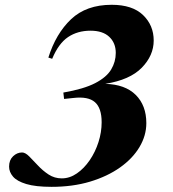

<svg xmlns="http://www.w3.org/2000/svg" viewBox="-20 -748 705 782"><path d="M231.5 -21.5Q264 -21.5 293.2 -41.8Q322.5 -62 345.2 -95.2Q368 -128.5 381 -169Q394 -209.5 394 -250Q394 -308 366.5 -332Q339 -356 279 -349L241 -345L238 -371Q321.5 -385.5 367.8 -409.5Q414 -433.5 432.8 -465Q451.5 -496.5 451.5 -532.5Q451.5 -573 425 -598Q398.5 -623 348.5 -623Q296 -623 257.2 -597Q218.5 -571 192.5 -508.5L177 -513.5Q207.5 -611 269.5 -669.8Q331.5 -728.5 435 -728.5Q519 -728.5 562.5 -686.8Q606 -645 606 -583Q606 -522 557.5 -472.2Q509 -422.5 408.5 -406.5Q489.5 -404.5 532.8 -361.5Q576 -318.5 576 -246.5Q576 -196 548.2 -149.2Q520.5 -102.5 469 -66Q417.5 -29.5 346.8 -8.2Q276 13 190 13Q125 13 87 1.5Q49 -10 33 -28.8Q17 -47.5 17 -69.5Q17 -96 33.2 -111.5Q49.5 -127 70 -127Q83 -127 99 -111Q115 -95 134.5 -74Q154 -53 178 -37.2Q202 -21.5 231.5 -21.5Z"/></svg>

Font: Newsreader 72pt
Style: Bold Italic
Weight: 700
Italic angle: -17°
Designer: Hugues Gentile
Foundry: Production Type
Version: Version 1.003; ttfautohint (v1.8.3)